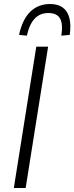

<svg xmlns="http://www.w3.org/2000/svg" viewBox="-20 -938 371 958"><path d="M49 0 161 -705H220L108 0ZM114 -760 75 -764Q92 -842 131.5 -880Q171 -918 230 -918Q269 -918 293 -900.5Q317 -883 326 -849Q335 -815 328 -764L286 -760Q295 -817 280 -845Q265 -873 221 -873Q180 -873 153.5 -845.5Q127 -818 114 -760Z"/></svg>

Font: Nunito Sans 10pt Condensed Light
Style: Italic
Weight: 300
Width: 3
Italic angle: -9°
Designer: Vernon Adams
Foundry: Vernon Adams
Version: Version 3.101;gftools[0.9.27]